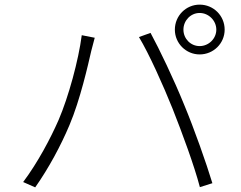

<svg xmlns="http://www.w3.org/2000/svg" viewBox="-20 -812 1040 829"><path d="M772 -684C772 -723 803 -756 842 -756C881 -756 914 -723 914 -684C914 -645 881 -613 842 -613C803 -613 772 -645 772 -684ZM735 -684C735 -625 783 -577 842 -577C902 -577 950 -625 950 -684C950 -744 902 -792 842 -792C783 -792 735 -744 735 -684ZM233 -294C198 -214 143 -110 80 -26L132 -3C191 -87 243 -184 280 -272C326 -380 361 -535 374 -592C379 -612 384 -630 389 -649L333 -660C319 -552 276 -394 233 -294ZM725 -343C767 -237 819 -96 843 -4L897 -21C871 -107 818 -257 775 -360C730 -471 668 -600 630 -670L580 -652C624 -579 684 -445 725 -343Z"/></svg>

Font: Noto Sans SC Light
Style: Regular
Weight: 300
Designer: Ryoko NISHIZUKA 西塚涼子 (kana, bopomofo & ideographs); Paul D. Hunt (Latin, Greek & Cyrillic); Sandoll Communications 산돌커뮤니
Foundry: Adobe
Version: Version 2.004;hotconv 1.0.118;makeotfexe 2.5.65603